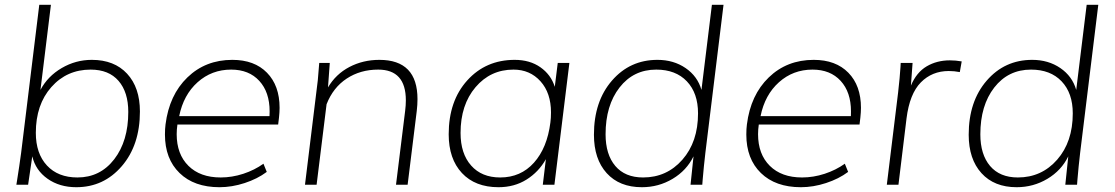

<svg xmlns="http://www.w3.org/2000/svg" viewBox="-20 -760 4589 790"><path d="M353 -473.6Q254.9 -473.6 191.2 -401.6Q127.4 -329.6 127.4 -213.4Q127.4 -128.4 173.1 -79.1Q218.8 -29.8 298.8 -29.8Q392.1 -29.8 450 -104.7Q507.8 -179.7 507.8 -299.3Q507.8 -380.9 467.8 -427.2Q427.7 -473.6 353 -473.6ZM555.7 -301.3Q555.7 -163.1 481.2 -76.4Q406.7 10.3 293.9 10.3Q225.1 10.3 175.8 -24.4Q126.5 -59.1 112.8 -116.7L95.7 0H47.4L50.8 -21.5Q54.2 -43 59.1 -75.4Q64 -107.9 66.9 -130.9L141.6 -740.2H189.5L146.5 -390.1Q176.3 -446.3 233.9 -480Q291.5 -513.7 357.9 -513.7Q450.2 -513.7 502.9 -456.8Q555.7 -399.9 555.7 -301.3Z M717.3 -282.2H1088.9Q1089.4 -289.1 1089.4 -301.8Q1089.4 -380.9 1046.9 -427.2Q1004.4 -473.6 931.2 -473.6Q851.1 -473.6 793 -421.6Q734.9 -369.6 717.3 -282.2ZM883.3 10.3Q778.8 10.3 718.8 -48.1Q658.7 -106.4 658.7 -206.5Q658.7 -230.5 661.1 -248Q676.3 -369.1 751 -441.4Q825.7 -513.7 936 -513.7Q1026.9 -513.7 1078.6 -460.7Q1130.4 -407.7 1130.4 -316.4Q1130.4 -299.3 1127.9 -275.9L1124.5 -247.6H710Q707 -227.1 707 -208Q707 -125.5 755.4 -77.6Q803.7 -29.8 888.2 -29.8Q934.6 -29.8 981 -44.9Q1027.3 -60.1 1064 -86.4L1077.6 -52.7Q1039.1 -23.9 986.6 -6.8Q934.1 10.3 883.3 10.3Z M1234.9 0 1287.6 -429.7 1293.5 -501H1336.9L1329.6 -400.4Q1361.8 -455.1 1417.7 -484.4Q1473.6 -513.7 1541 -513.7Q1697.8 -513.7 1697.8 -352.1Q1697.8 -329.1 1694.8 -303.7L1657.2 0H1609.4L1647 -303.7Q1649.9 -327.1 1649.9 -347.2Q1649.9 -473.6 1536.1 -473.6Q1462.9 -473.6 1406.7 -436.8Q1350.6 -399.9 1323.7 -331.1L1282.7 0Z M2092.8 -473.6Q1998 -473.6 1936.5 -401.1Q1875 -328.6 1875 -212.9Q1875 -127.9 1918.5 -78.9Q1961.9 -29.8 2038.1 -29.8Q2122.6 -29.8 2177 -90.6Q2231.4 -151.4 2244.6 -255.9Q2247.1 -274.4 2247.1 -297.4Q2247.1 -377.4 2203.9 -425.5Q2160.6 -473.6 2092.8 -473.6ZM1826.2 -207.5Q1826.2 -344.7 1902.6 -429.2Q1979 -513.7 2097.7 -513.7Q2160.2 -513.7 2203.6 -483.2Q2247.1 -452.6 2262.7 -402.8L2274.9 -501H2322.8L2261.2 0H2213.4L2226.1 -105Q2196.3 -52.2 2146.2 -21Q2096.2 10.3 2031.2 10.3Q1935.1 10.3 1880.6 -48.1Q1826.2 -106.4 1826.2 -207.5Z M2680.2 -473.6Q2586.4 -473.6 2529.1 -399.9Q2471.7 -326.2 2471.7 -207.5Q2471.7 -124.5 2511.7 -77.1Q2551.8 -29.8 2626 -29.8Q2723.6 -29.8 2787.8 -103Q2852.1 -176.3 2852.1 -293.5Q2852.1 -377 2806.2 -425.3Q2760.3 -473.6 2680.2 -473.6ZM2423.8 -205.6Q2423.8 -342.8 2497.8 -428.2Q2571.8 -513.7 2685.1 -513.7Q2751.5 -513.7 2800.8 -480Q2850.1 -446.3 2866.2 -390.1L2909.2 -740.2H2957L2882.3 -130.9Q2879.4 -107.9 2876.2 -75.2Q2873 -42.5 2871.3 -21.7Q2869.6 -1 2869.6 0H2821.3L2833.5 -116.7Q2805.2 -58.6 2747.6 -24.2Q2689.9 10.3 2621.1 10.3Q2528.8 10.3 2476.3 -47.6Q2423.8 -105.5 2423.8 -205.6Z M3109.4 -282.2H3481Q3481.4 -289.1 3481.4 -301.8Q3481.4 -380.9 3439 -427.2Q3396.5 -473.6 3323.2 -473.6Q3243.2 -473.6 3185.1 -421.6Q3127 -369.6 3109.4 -282.2ZM3275.4 10.3Q3170.9 10.3 3110.8 -48.1Q3050.8 -106.4 3050.8 -206.5Q3050.8 -230.5 3053.2 -248Q3068.4 -369.1 3143.1 -441.4Q3217.8 -513.7 3328.1 -513.7Q3418.9 -513.7 3470.7 -460.7Q3522.5 -407.7 3522.5 -316.4Q3522.5 -299.3 3520 -275.9L3516.6 -247.6H3102.1Q3099.1 -227.1 3099.1 -208Q3099.1 -125.5 3147.5 -77.6Q3195.8 -29.8 3280.3 -29.8Q3326.7 -29.8 3373 -44.9Q3419.4 -60.1 3456.1 -86.4L3469.7 -52.7Q3431.2 -23.9 3378.7 -6.8Q3326.2 10.3 3275.4 10.3Z M3628.9 0 3675.3 -378.9Q3678.7 -406.7 3681.4 -437.3Q3684.1 -467.8 3685.1 -484.4L3686 -501H3734.9L3728 -407.7Q3751 -462.4 3793 -487.1Q3835 -511.7 3888.2 -511.7Q3912.6 -511.7 3937 -507.3L3929.2 -463.4Q3906.2 -467.8 3883.8 -467.8Q3814.9 -467.8 3768.8 -420.9Q3722.7 -374 3710 -272.9L3676.8 0Z M4222.2 -473.6Q4128.4 -473.6 4071 -399.9Q4013.7 -326.2 4013.7 -207.5Q4013.7 -124.5 4053.7 -77.1Q4093.8 -29.8 4168 -29.8Q4265.6 -29.8 4329.8 -103Q4394 -176.3 4394 -293.5Q4394 -377 4348.1 -425.3Q4302.2 -473.6 4222.2 -473.6ZM3965.8 -205.6Q3965.8 -342.8 4039.8 -428.2Q4113.8 -513.7 4227.1 -513.7Q4293.5 -513.7 4342.8 -480Q4392.1 -446.3 4408.2 -390.1L4451.2 -740.2H4499L4424.3 -130.9Q4421.4 -107.9 4418.2 -75.2Q4415 -42.5 4413.3 -21.7Q4411.6 -1 4411.6 0H4363.3L4375.5 -116.7Q4347.2 -58.6 4289.6 -24.2Q4231.9 10.3 4163.1 10.3Q4070.8 10.3 4018.3 -47.6Q3965.8 -105.5 3965.8 -205.6Z"/></svg>

Font: Muli
Style: ExtraLightItalic
Weight: 200
Italic angle: -7°
Designer: Vernon Adams
Foundry: newtypography
Version: Version 2.0; ttfautohint (v1.00rc1.2-2d82) -l 8 -r 50 -G 200